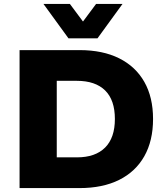

<svg xmlns="http://www.w3.org/2000/svg" viewBox="-20 -961 860 981"><path d="M80 0V-705H386Q505 -705 589 -663Q673 -621 717.5 -542.5Q762 -464 762 -353Q762 -242 717.5 -163Q673 -84 589 -42Q505 0 386 0ZM270 -157H373Q467 -157 517 -207Q567 -257 567 -353Q567 -450 517 -499Q467 -548 373 -548H270ZM330 -765 202 -941H337L404 -851L471 -941H606L478 -765Z"/></svg>

Font: Nunito Sans 8pt Black
Style: Regular
Weight: 900
Version: Version 3.101;gftools[0.9.27]